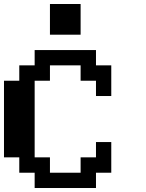

<svg xmlns="http://www.w3.org/2000/svg" viewBox="-20 -943 732 963"><path d="M153.8 0V-76.7H76.7V-153.8H0V-538.1H76.7V-615.2H153.8V-691.9H461.4V-615.2H538.1V-461.4H461.4V-538.1H384.3V-615.2H230.5V-538.1H153.8V-153.8H230.5V-76.7H384.3V-153.8H461.4V-230.5H538.1V-76.7H461.4V0ZM230.5 -769V-922.9H384.3V-769Z"/></svg>

Font: Good Old DOS
Style: Regular
Weight: 400
Designer: Vasily Draigo
Foundry: Vasily Draigo
Version: 1.0